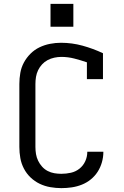

<svg xmlns="http://www.w3.org/2000/svg" viewBox="-20 -964 640 992"><path d="M297 8Q269 8 240 3Q211 -2 185 -14.5Q159 -27 138 -47Q117 -67 103.5 -93Q90 -119 85 -147.5Q80 -176 80 -205V-530Q80 -559 85 -587.5Q90 -616 103.5 -641Q117 -666 137.5 -686.5Q158 -707 184 -719.5Q210 -732 238.5 -737.5Q267 -743 295 -743Q352 -743 406.5 -728Q461 -713 512 -689V-555H429V-642Q397 -653 364 -661.5Q331 -670 297 -670Q279 -670 260.5 -666Q242 -662 226 -653.5Q210 -645 197.5 -631.5Q185 -618 177 -601.5Q169 -585 166 -567Q163 -549 163 -530V-205Q163 -186 166 -168Q169 -150 177 -133.5Q185 -117 197.5 -103Q210 -89 226.5 -80.5Q243 -72 261 -69Q279 -66 297 -66Q322 -66 346.5 -71.5Q371 -77 390.5 -92.5Q410 -108 420.5 -131Q431 -154 431 -179V-180H514V-178Q514 -152 506.5 -125.5Q499 -99 484.5 -76.5Q470 -54 449 -37Q428 -20 403 -10Q378 0 351 4Q324 8 297 8ZM241 -826V-944H359V-826Z"/></svg>

Font: Nova
Style: Regular
Weight: 400
Monospace: yes
Designer: Belleve Invis
Foundry: Belleve Invis
Version: Version 24.1.4; ttfautohint (v1.8.4)